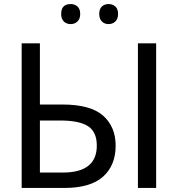

<svg xmlns="http://www.w3.org/2000/svg" viewBox="-20 -928 878 948"><path d="M282 -859Q282 -908 329 -908Q349 -908 362.5 -896Q376 -884 376 -859Q376 -835 362.5 -822Q349 -809 329 -809Q308 -809 295 -822Q282 -835 282 -859ZM470 -859Q470 -884 483 -896Q496 -908 516 -908Q536 -908 549.5 -896Q563 -884 563 -859Q563 -835 549.5 -822Q536 -809 516 -809Q496 -809 483 -822Q470 -835 470 -859ZM87 0V-714H177V-412H287Q427 -412 489 -357Q551 -302 551 -209Q551 -111 488.5 -55.5Q426 0 298 0ZM661 0V-714H751V0ZM177 -76H290Q458 -76 458 -209Q458 -277 414.5 -305Q371 -333 277 -333H177Z"/></svg>

Font: Advent Sans Logo
Style: Regular
Weight: 400
Designer: Types & Symbols
Foundry: Types & Symbols
Version: Version 1.002